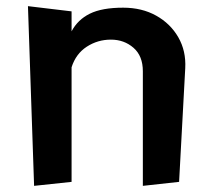

<svg xmlns="http://www.w3.org/2000/svg" viewBox="-20 -592 692 625"><path d="M445 13V-360Q445 -410 414.5 -436.5Q384 -463 341 -463Q298 -463 262.5 -440Q227 -417 213 -373V0L91 13L71 -572L213 -555V-490Q233 -528 272.5 -547.5Q312 -567 381 -567Q442 -567 488.5 -541Q535 -515 560.5 -470.5Q586 -426 583 -370L563 0Z"/></svg>

Font: RocknRoll One
Style: Regular
Weight: 400
Designer: Fontworks Inc.
Foundry: Fontworks Inc.
Version: Version 1.100